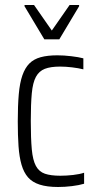

<svg xmlns="http://www.w3.org/2000/svg" viewBox="-20 -739 392 767"><path d="M212 8Q168 8 138.5 -1.5Q109 -11 92 -30.5Q75 -50 66 -81Q57 -112 54 -155Q51 -198 51 -254Q51 -317 55 -362.5Q59 -408 69.5 -438Q80 -468 97.5 -485.5Q115 -503 142.5 -510.5Q170 -518 209 -518Q235 -518 264.5 -514.5Q294 -511 313 -506V-462Q293 -467 267.5 -470Q242 -473 220 -473Q182 -473 159 -464Q136 -455 123.5 -432Q111 -409 107 -366Q103 -323 103 -256Q103 -186 107 -142.5Q111 -99 123.5 -76Q136 -53 159.5 -45Q183 -37 221 -37Q246 -37 272 -40Q298 -43 316 -49V-5Q296 1 267.5 4.5Q239 8 212 8ZM157 -582 78 -714V-719H116L187 -617L258 -719H296V-714L217 -582Z"/></svg>

Font: Saira Condensed Light
Style: Regular
Weight: 300
Width: 3
Designer: Hector Gatti with collaboration of the Omnibus-Type team
Foundry: Omnibus-Type
Version: Version 1.101